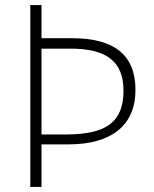

<svg xmlns="http://www.w3.org/2000/svg" viewBox="-20 -734 605 754"><path d="M99 0H143V-167H249C418 -167 512 -242 512 -381C512 -517 430 -584 263 -584H143V-714H99ZM143 -206V-543H258C400 -543 465 -491 465 -378C465 -256 399 -206 239 -206Z"/></svg>

Font: Kathrein 35 Thin
Style: Regular
Weight: 250
Designer: Lazydogs Typefoundry, based on Open Sans by Ascender Corporation
Foundry: Lazydogs Typefoundry
Version: Version 1.003;PS 001.003;hotconv 1.0.88;makeotf.lib2.5.64775